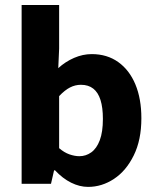

<svg xmlns="http://www.w3.org/2000/svg" viewBox="-20 -720 612 752"><path d="M325.1 12Q291.9 12 258.6 -4.5Q225.4 -21 195.5 -52.9H191.8L179.7 0H64.7V-700.5H211.6V-529.5L208.2 -453.1Q236.1 -478.5 270.2 -493.3Q304.3 -508.1 339.3 -508.1Q399.4 -508.1 443.1 -476.9Q486.8 -445.7 510.3 -389.4Q533.7 -333.2 533.7 -256.8Q533.7 -171.6 503.8 -111.2Q474 -50.7 426.5 -19.4Q379 12 325.1 12ZM290.9 -108.2Q316.5 -108.2 337.5 -123.3Q358.6 -138.4 370.8 -170.7Q383 -203 383 -254.3Q383 -298.9 373.6 -328.5Q364.3 -358 345.3 -372.9Q326.3 -387.9 296.9 -387.9Q274.5 -387.9 254.1 -377.4Q233.6 -366.9 211.6 -343.5V-139.7Q231.4 -122.6 252 -115.4Q272.7 -108.2 290.9 -108.2Z"/></svg>

Font: Mada
Style: Regular
Weight: 400
Designer: Khaled Hosny
Version: Version 1.5